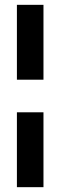

<svg xmlns="http://www.w3.org/2000/svg" viewBox="-20 -715 250 795"><path d="M50 -695H160V-385H50ZM50 -250H160V60H50Z"/></svg>

Font: Gajraj One
Style: Regular
Weight: 400
Designer: Saurabh Sharma
Foundry: Saurabh Sharma
Version: Version 1.000